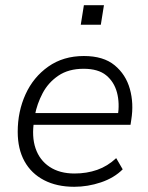

<svg xmlns="http://www.w3.org/2000/svg" viewBox="-20 -709 568 737"><path d="M265 8Q198 8 149 -17.5Q100 -43 74 -90Q48 -137 48 -203Q48 -281 78 -347Q108 -413 165.5 -453.5Q223 -494 302 -494Q377 -494 420 -458.5Q463 -423 478.5 -367.5Q494 -312 484 -250L481 -230H93L100 -275H451L432 -262Q440 -313 429 -354Q418 -395 387.5 -420Q357 -445 301 -445Q243 -445 204 -418.5Q165 -392 143.5 -351Q122 -310 114 -267L111 -246Q101 -185 116.5 -139.5Q132 -94 170.5 -68.5Q209 -43 266 -43Q313 -43 353 -57Q393 -71 426 -102L451 -59Q418 -26 367.5 -9Q317 8 265 8ZM290 -614 302 -689H379L367 -614Z"/></svg>

Font: Nunito Sans 12pt ExtraLight 12pt Light
Style: Italic
Weight: 300
Italic angle: -9°
Version: Version 3.101;gftools[0.9.27]